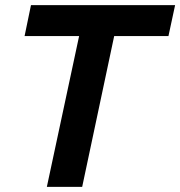

<svg xmlns="http://www.w3.org/2000/svg" viewBox="-20 -730 704 750"><path d="M289 -589H76L101 -710H664L638 -589H426L301 0H163Z"/></svg>

Font: Raleway Thin
Style: Bold Italic
Weight: 700
Italic angle: -12°
Version: Version 4.026